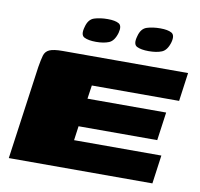

<svg xmlns="http://www.w3.org/2000/svg" viewBox="-72 -693 803 769"><g transform="rotate(10 330.0 -308.5)"><path d="M489 -519Q458 -519 441 -527.5Q424 -536 434 -570Q442 -602 465.5 -609.5Q489 -617 520 -617Q550 -617 565.5 -608.5Q581 -600 573 -570Q563 -536 542 -527.5Q521 -519 489 -519ZM275 -519Q244 -519 227 -527.5Q210 -536 220 -570Q228 -602 251.5 -609.5Q275 -617 306 -617Q336 -617 351 -608.5Q366 -600 358 -570Q348 -536 327 -527.5Q306 -519 275 -519ZM12 0 65 -380Q70 -410 75 -427.5Q80 -445 96.5 -452.5Q113 -460 150 -460H660L644 -344H289L281 -289H601L585 -174H265L257 -116H612L596 0Z"/></g></svg>

Font: Genos Black
Style: Italic
Weight: 900
Italic angle: -8°
Version: Version 1.010